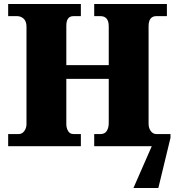

<svg xmlns="http://www.w3.org/2000/svg" viewBox="-20 -734 878 964"><path d="M21 0V-61H74Q91 -61 102 -76Q113 -91 113 -111V-600Q113 -627 99 -640Q85 -653 65 -653H21V-714H386V-653H349Q313 -653 313 -605V-407H526V-602Q526 -653 484 -653H453V-714H818V-653H765Q726 -653 726 -602V-113Q726 -91 737 -76Q748 -61 765 -61H836V-42L775 210H650L742 0H453V-61H485Q506 -61 516 -76.5Q526 -92 526 -117V-338H313V-111Q313 -91 322 -76Q331 -61 349 -61H386V0Z"/></svg>

Font: Noto Serif Black
Style: Regular
Weight: 900
Designer: Monotype Design Team
Foundry: Monotype Imaging Inc.
Version: Version 2.014; ttfautohint (v1.8.4.7-5d5b)